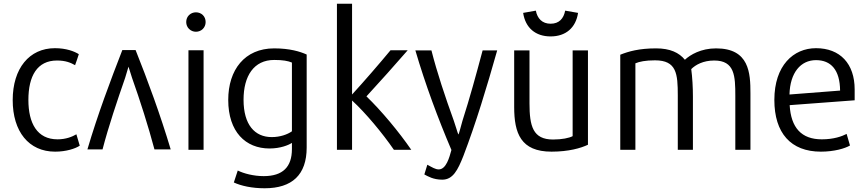

<svg xmlns="http://www.w3.org/2000/svg" viewBox="-20 -800 4633 1028"><path d="M407 -20C383 -4 334 12 275 12C134 12 48 -96 48 -264C48 -434 137 -542 274 -542C335 -542 378 -525 402 -510C398 -497 387 -464 382 -451C359 -464 332 -476 285 -476C179 -476 132 -393 132 -265C132 -140 179 -54 288 -54C333 -54 367 -68 389 -81Z M448 0C503 -187 572 -370 635 -532H706C771 -369 838 -187 894 0H807C774 -124 730 -262 687 -383C680 -405 671 -433 668 -443C665 -432 657 -405 650 -383C608 -262 561 -123 529 0Z M1081 -682C1081 -652 1058 -630 1029 -630C1001 -630 977 -652 977 -682C977 -713 1001 -734 1029 -734C1058 -734 1081 -713 1081 -682ZM1070 2H989V-531H1070Z M1622 -10C1622 136 1544 208 1397 208C1328 208 1271 195 1232 177L1253 113C1285 129 1338 143 1392 143C1494 143 1543 94 1543 -2V-35C1525 -23 1481 -5 1423 -5C1295 -5 1202 -94 1202 -265C1202 -426 1290 -541 1448 -541C1531 -541 1587 -524 1622 -508ZM1543 -97V-465C1522 -474 1494 -479 1448 -479C1339 -479 1284 -393 1284 -266C1284 -132 1344 -66 1435 -66C1480 -66 1519 -80 1543 -97Z M2182 2H2089C2027 -88 1938 -195 1865 -262V2H1784V-780H1865V-294C1931 -366 2013 -461 2071 -531H2163C2097 -455 2012 -360 1942 -284C2022 -207 2116 -94 2182 2Z M2642 -530C2586 -332 2528 -140 2461 35C2431 111 2405 162 2348 162C2300 162 2271 144 2252 134L2268 82C2294 96 2311 107 2329 107C2369 107 2386 43 2397 3C2325 -166 2257 -349 2204 -530H2290C2320 -412 2363 -283 2410 -153C2421 -122 2428 -94 2434 -80C2438 -82 2448 -127 2456 -153C2496 -278 2528 -395 2564 -530Z M2928 -605C2847 -605 2793 -651 2781 -731L2849 -743C2857 -701 2883 -673 2928 -673C2974 -673 2998 -701 3006 -743L3075 -731C3063 -651 3009 -605 2928 -605ZM3128 -25C3090 -7 3025 12 2933 12C2768 12 2733 -87 2733 -227V-530H2815V-247C2815 -125 2833 -53 2941 -53C2989 -53 3027 -61 3046 -71V-530H3128Z M3998 2H3917V-286C3917 -393 3914 -476 3804 -476C3745 -476 3704 -453 3681 -430C3687 -386 3690 -331 3690 -283V2H3609V-288C3609 -405 3603 -477 3487 -477C3436 -477 3403 -470 3382 -461V2H3301V-507C3346 -525 3402 -541 3493 -541C3568 -541 3616 -518 3647 -480C3676 -507 3733 -541 3814 -541C3992 -541 3998 -409 3998 -300Z M4556 -263 4208 -237C4215 -116 4271 -54 4380 -54C4444 -54 4488 -70 4513 -83L4531 -21C4504 -5 4446 12 4375 12C4214 12 4126 -88 4126 -265C4126 -449 4228 -542 4349 -542C4478 -542 4556 -459 4556 -321ZM4478 -315C4477 -426 4429 -478 4349 -478C4267 -478 4210 -411 4207 -294Z"/></svg>

Font: Repo Regular
Style: Regular
Weight: 400
Designer: Stefan Peev
Foundry: Context Ltd
Version: Version 1.502